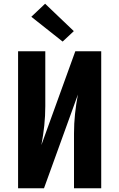

<svg xmlns="http://www.w3.org/2000/svg" viewBox="-20 -1010 640 1030"><path d="M77 0V-735H223V-441Q223 -388 217.5 -336Q212 -284 202 -232L384 -735H523V0H377V-294Q377 -347 382.5 -399Q388 -451 398 -503L216 0ZM316 -787 148 -920 222 -990 376 -843Z"/></svg>

Font: Iosevka SS04 Heavy Extended
Style: Regular
Weight: 900
Width: 7
Monospace: yes
Designer: Belleve Invis
Foundry: Belleve Invis
Version: Version 19.0.0; ttfautohint (v1.8.4)